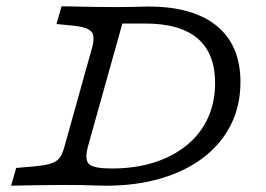

<svg xmlns="http://www.w3.org/2000/svg" viewBox="-20 -591 846 611"><path d="M187.1 -2.4Q162.1 -2.4 131.9 -2Q101.6 -1.6 71.4 -1.2Q41.1 -0.8 15.3 0L31.5 -56.5L85.5 -61.3Q121.8 -64.5 140.7 -70.2Q159.7 -75.8 169.4 -88.3Q179 -100.8 185.5 -125.8L274.2 -443.5Q279.8 -466.9 276.2 -480.2Q272.6 -493.5 255.6 -500.4Q238.7 -507.3 201.6 -510.5L159.7 -514.5L175.8 -571Q193.5 -571 222.6 -570.2Q251.6 -569.4 284.7 -569Q317.7 -568.5 346 -568.5H349.2Q377.4 -568.5 396.8 -569Q416.1 -569.4 429.8 -569.8Q443.5 -570.2 452.4 -570.2Q594.4 -570.2 669.8 -508.5Q745.2 -446.8 745.2 -329.8Q745.2 -254.8 714.9 -194.4Q684.7 -133.9 628.2 -90.3Q571.8 -46.8 492.7 -23.4Q413.7 0 316.9 0Q299.2 0 280.6 -0.8Q262.1 -1.6 240.3 -2Q218.5 -2.4 189.5 -2.4ZM335.5 -54.8Q410.5 -54.8 471 -74.2Q531.5 -93.5 575 -129.4Q618.5 -165.3 641.5 -215.3Q664.5 -265.3 664.5 -327.4Q664.5 -421 608.9 -468.5Q553.2 -516.1 442.7 -516.1H369.4L259.7 -124.2Q248.4 -82.3 263.7 -68.5Q279 -54.8 335.5 -54.8Z"/></svg>

Font: Playfair 5pt SemiExpanded Light
Style: Italic
Weight: 300
Width: 6
Italic angle: -15.6°
Designer: Claus Eggers Sørensen
Foundry: Claus Eggers Sørensen
Version: Version 2.203